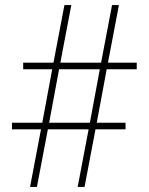

<svg xmlns="http://www.w3.org/2000/svg" viewBox="-20 -800 585 754"><path d="M98 -66H125L168 -292H328L285 -66H312L355 -292H473V-318H360L399 -528H517V-554H404L447 -780H420L377 -554H217L260 -780H233L190 -554H71V-528H185L146 -318H27V-292H141ZM173 -318 212 -528H372L333 -318Z"/></svg>

Font: Noto Sans Malayalam UI Condensed Thin
Style: Regular
Weight: 100
Width: 3
Designer: Jelle Bosma - Monotype Design Team
Foundry: Monotype Imaging Inc.
Version: Version 2.104